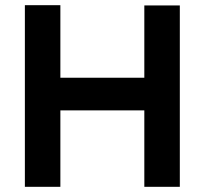

<svg xmlns="http://www.w3.org/2000/svg" viewBox="-20 -721 790 741"><path d="M76 0V-701H213V-421H537V-700H674V0H537V-295H213V0Z"/></svg>

Font: Figtree Light
Style: Bold
Weight: 700
Version: Version 2.002